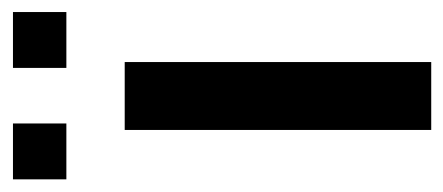

<svg xmlns="http://www.w3.org/2000/svg" viewBox="-250 -494 718 311"><g transform="rotate(-90 109.5 -339.0)"><path d="M54 0V-496.5H164V0ZM154.5 -591V-677.5H245V-591ZM-26 -591V-677.5H64.5V-591Z"/></g></svg>

Font: Cabin SemiCondensed SemiBold
Style: Regular
Weight: 600
Width: 4
Designer: Pablo Impallari
Foundry: Pablo Impallari. http://www.impallari.com Igino Marini. http://www.ikern.com
Version: Version 3.001